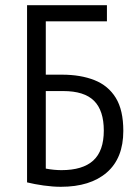

<svg xmlns="http://www.w3.org/2000/svg" viewBox="-20 -713 536 738"><path d="M214 5Q183 5 147.5 0Q112 -5 84 -12V-693H391V-631H156V-426H218Q290 -426 343 -405Q396 -384 425 -337Q454 -290 454 -210Q454 -105 390.5 -50Q327 5 214 5ZM216 -59Q298 -59 338.5 -96Q379 -133 379 -211Q379 -288 341.5 -325.5Q304 -363 223 -363H156V-65Q171 -62 187 -60.5Q203 -59 216 -59Z"/></svg>

Font: Ubuntu Sans Condensed
Style: Regular
Weight: 400
Width: 3
Designer: Dalton Maag Ltd
Foundry: Dalton Maag Ltd
Version: Version 1.006; ttfautohint (v1.8.4.7-5d5b)